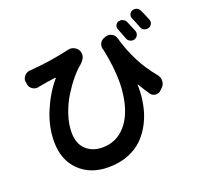

<svg xmlns="http://www.w3.org/2000/svg" viewBox="-150 -1001 1301 1245"><g transform="rotate(-20 500.0 -379.0)"><path d="M968.8 -734.4Q971.7 -727.5 971.7 -720.7Q971.7 -712.9 967.8 -705.1Q960.9 -690.4 945.3 -685.5Q938.5 -683.6 932.6 -683.6Q923.8 -683.6 915 -687.5Q900.4 -694.3 894.5 -710Q878.9 -752 865.2 -782.2Q859.4 -795.9 865.2 -810.1Q871.1 -824.2 884.8 -829.1Q892.6 -832 899.4 -832Q907.2 -832 916 -829.1Q930.7 -822.3 937.5 -807.6Q953.1 -774.4 968.8 -734.4ZM858.4 -697.3Q864.3 -681.6 856.9 -667Q849.6 -652.3 834.5 -647.5Q819.3 -642.6 804.2 -649.9Q789.1 -657.2 784.2 -671.9Q768.6 -714.8 755.9 -745.1Q749 -759.8 755.4 -773.9Q761.7 -788.1 776.4 -793Q783.2 -794.9 790 -794.9Q798.8 -794.9 807.6 -790Q823.2 -783.2 829.1 -767.6Q845.7 -728.5 858.4 -697.3ZM621.1 -654.3Q617.2 -664.1 617.2 -673.8Q617.2 -686.5 623 -698.2Q633.8 -718.8 656.2 -725.6L666 -729.5Q673.8 -731.4 681.6 -731.4Q695.3 -731.4 708 -724.6Q728.5 -712.9 734.4 -690.4Q785.2 -509.8 895.5 -378.9Q911.1 -360.4 911.1 -335.9Q911.1 -311.5 894.5 -293.9L880.9 -280.3Q866.2 -264.6 845.7 -264.6Q843.8 -264.6 842.8 -264.6Q819.3 -265.6 806.6 -284.2Q781.2 -321.3 755.9 -363.3Q754.9 -365.2 753.4 -364.7Q752 -364.3 752 -362.3Q752.9 -352.5 752.9 -343.8Q752.9 -285.2 742.2 -231.4Q730.5 -168 702.6 -112.3Q674.8 -56.6 633.3 -15.1Q591.8 26.4 530.8 50.3Q469.7 74.2 394.5 74.2Q270.5 74.2 193.8 -0.5Q117.2 -75.2 117.2 -202.1Q117.2 -304.7 160.6 -407.7Q204.1 -510.7 268.6 -585.9Q269.5 -586.9 268.6 -588.4Q267.6 -589.8 265.6 -589.8Q200.2 -581.1 144.5 -570.3Q144.5 -569.3 143.6 -569.3Q136.7 -568.4 131.8 -568.4Q115.2 -568.4 101.6 -578.1Q82 -590.8 79.1 -614.3L77.1 -628.9Q76.2 -632.8 76.2 -636.7Q76.2 -655.3 88.9 -669.9Q103.5 -687.5 126 -689.5Q271.5 -700.2 405.3 -731.4Q413.1 -733.4 420.9 -733.4Q436.5 -733.4 450.2 -725.6Q471.7 -714.8 479.5 -692.4V-690.4Q482.4 -681.6 482.4 -672.9Q482.4 -641.6 446.3 -611.3Q418 -588.9 384.8 -548.8Q351.6 -508.8 319.3 -457Q287.1 -405.3 265.6 -341.3Q244.1 -277.3 244.1 -219.7Q244.1 -141.6 288.1 -100.6Q332 -59.6 401.4 -59.6Q497.1 -59.6 561 -132.3Q625 -205.1 642.6 -336.9Q648.4 -377.9 648.4 -423.8Q648.4 -525.4 622.1 -651.4Q622.1 -651.4 621.6 -652.8Q621.1 -654.3 621.1 -654.3Z"/></g></svg>

Font: Gen Jyuu Gothic Bold
Style: Bold
Weight: 700
Designer: [Source Han Sans]
Ryoko NISHIZUKA  (kana & ideographs); Paul D. Hunt (Latin, Greek & Cyrillic); Wenlong ZHANG  (bopomofo
Version: Version 1.002.20150607